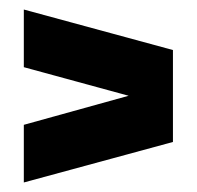

<svg xmlns="http://www.w3.org/2000/svg" viewBox="-20 -476 413 403"><path d="M30 -93V-214L250 -275L30 -335V-456L343 -371V-178Z"/></svg>

Font: Tac One
Style: Regular
Weight: 400
Designer: Oluseyi Olusanya, David Udoh, Eyiyemi Adegbite, Mirko Velimirović
Version: Version 1.003; ttfautohint (v1.8.4.7-5d5b)